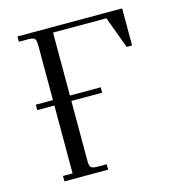

<svg xmlns="http://www.w3.org/2000/svg" viewBox="-105 -794 823 886"><g transform="rotate(-15 306.5 -351.0)"><path d="M58.1 -350.1V-376H140.1V-637.2Q140.1 -662.1 133.1 -669.4Q126 -676.8 101.1 -676.8H58.1V-702.1H558.1V-524.9H532.2L476.1 -676.8H221.2V-376H368.2V-350.1H221.2V-65.9Q221.2 -40.5 228.3 -33.2Q235.4 -25.9 259.8 -25.9H303.2V0H94.2V-25.9H140.1V-350.1Z"/></g></svg>

Font: Dihjauti S
Style: Regular
Weight: 400
Designer: T. Christopher White
Version: Version 3.0.0